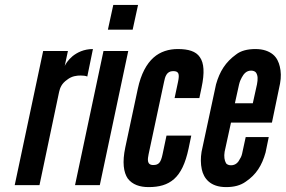

<svg xmlns="http://www.w3.org/2000/svg" viewBox="-20 -755 1165 783"><path d="M336 -443C328 -446 319 -447 309 -447C293 -447 273 -445 254 -430C231 -414 225 -397 221 -380L141 0H40L156 -547H257L244 -486C247 -493 257 -510 276 -526C295 -541 322 -555 359 -555Z M442 -735H543L521 -634H420ZM286 0 402 -547H503L387 0Z M586 -126C582 -106 578 -82 605 -82C628 -82 636 -93 643 -126L659 -202H760L749 -149C736 -88 717 -49 690 -25C663 -1 629 8 586 8C550 8 520 -2 501 -27C484 -52 478 -93 491 -154L542 -393C555 -454 578 -495 606 -520C634 -545 669 -555 705 -555C748 -555 779 -546 795 -522C812 -498 815 -459 802 -398L793 -355H692L706 -421C713 -454 709 -465 686 -465C659 -465 653 -441 649 -421Z M1076 -196 1063 -133C1048 -80 1025 -43 982 -14C961 1 935 8 902 8C837 8 811 -28 803 -64C798 -87 798 -111 802 -136L861 -411C876 -464 900 -502 943 -533C962 -548 989 -555 1022 -555C1054 -555 1077 -546 1093 -533C1109 -520 1117 -501 1121 -484C1126 -463 1127 -441 1122 -414L1089 -255H922L896 -136C893 -117 895 -101 902 -89C906 -84 913 -81 922 -81C941 -81 952 -93 959 -108C964 -115 967 -125 969 -136L982 -196ZM938 -334H1011L1028 -411C1032 -432 1032 -447 1024 -459C1020 -464 1013 -467 1004 -467C985 -467 974 -454 966 -439C962 -432 958 -423 955 -411Z"/></svg>

Font: League Gothic Italic
Style: Regular
Weight: 400
Designer: Tyler Finck
Foundry: The League of Moveable Type
Version: Version 1.001;PS 001.001;hotconv 1.0.56;makeotf.lib2.0.21325